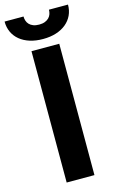

<svg xmlns="http://www.w3.org/2000/svg" viewBox="-172 -972 626 1027"><g transform="rotate(-15 140.5 -459.0)"><path d="M63.2 0V-727.3H217V0ZM70 -917.6Q70 -905.5 73.7 -894Q77.4 -882.5 85.8 -873.6Q94.1 -864.7 107.6 -859.4Q121.1 -854 140.6 -854Q159.4 -854 172.8 -859.4Q186.1 -864.7 194.6 -873.4Q203.1 -882.1 207 -893.6Q210.9 -905.2 210.9 -917.6H316.4Q316.4 -885.3 304 -858.8Q291.5 -832.4 268.6 -813.6Q245.7 -794.7 213.4 -784.4Q181.1 -774.1 140.6 -774.1Q100.1 -774.1 67.8 -784.4Q35.5 -794.7 12.6 -813.6Q-10.3 -832.4 -22.5 -858.8Q-34.8 -885.3 -34.8 -917.6Z"/></g></svg>

Font: Cannonade
Style: Bold
Weight: 700
Designer: Rasmus Andersson
Foundry: rsms
Version: Version 3.012;git-f93a4a705